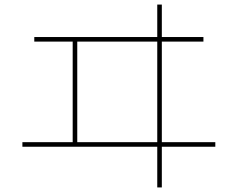

<svg xmlns="http://www.w3.org/2000/svg" viewBox="-20 -780 1040 840"><path d="M130 -598V-618H870V-598ZM78 -138V-158H922V-138ZM298 -610H318V-150H298ZM668 -760H688V40H668Z"/></svg>

Font: Murecho Thin Thin
Style: Regular
Weight: 250
Version: Version 1.010